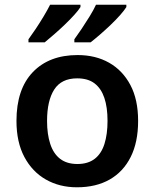

<svg xmlns="http://www.w3.org/2000/svg" viewBox="-20 -786 657 816"><path d="M307 10Q233 10 175 -23Q117 -56 83.5 -119Q50 -182 50 -272Q50 -407 119.5 -479.5Q189 -552 310 -552Q386 -552 443.5 -519.5Q501 -487 534 -425Q567 -363 567 -272Q567 -182 535.5 -119Q504 -56 446 -23Q388 10 307 10ZM309 -89Q354 -89 382.5 -111Q411 -133 424 -174.5Q437 -216 437 -272Q437 -330 423.5 -370Q410 -410 382 -431.5Q354 -453 308 -453Q241 -453 210.5 -405.5Q180 -358 180 -272Q180 -216 193.5 -174.5Q207 -133 235.5 -111Q264 -89 309 -89ZM517 -756Q509 -743 491.5 -723Q474 -703 451 -681Q428 -659 405.5 -639.5Q383 -620 365 -606H296V-619Q310 -638 327 -663.5Q344 -689 361 -716.5Q378 -744 388 -766H517ZM322 -756Q314 -743 296 -723Q278 -703 255 -681Q232 -659 209.5 -639.5Q187 -620 170 -606H101V-619Q115 -638 132 -663.5Q149 -689 165.5 -716.5Q182 -744 193 -766H322Z"/></svg>

Font: Noto Sans Symbols SemiBold
Style: Regular
Weight: 600
Version: Version 2.002